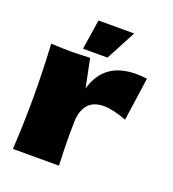

<svg xmlns="http://www.w3.org/2000/svg" viewBox="-133 -833 843 936"><g transform="rotate(20 288.5 -365.5)"><path d="M272 -398Q314 -549 481 -549Q510 -549 537 -545L505 -321Q433 -348 387 -348Q330 -348 303 -314Q276 -280 276 -223V-224L275 -158Q275 -87 279 0H40Q48 -144 48 -272Q48 -400 40 -546Q106 -543 141 -543Q178 -543 242 -546ZM321 -576H194L218 -731H403Z"/></g></svg>

Font: Dela Gothic One
Style: Regular
Weight: 400
Designer: aratakana
Foundry: aratakana
Version: Version 1.004